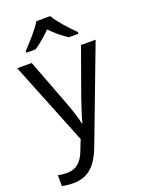

<svg xmlns="http://www.w3.org/2000/svg" viewBox="-182 -849 875 1171"><g transform="rotate(-20 255.0 -263.0)"><path d="M86 -606H146C181 -629 217 -660 253 -696C289 -660 327 -627 362 -606H424V-617C380 -661 322 -724 299 -766H209C181 -718 124 -657 86 -617ZM1 -536 217 2 189 73C167 131 131 168 70 168C47 168 25 165 11 162V232C28 236 52 240 84 240C188 240 241 175 279 74L510 -536H415L306 -232C287 -177 268 -118 260 -85H256C248 -129 231 -177 211 -231L95 -536Z"/></g></svg>

Font: Noto Sans Sunuwar
Style: Regular
Weight: 400
Designer: Anshuman Pandey
Foundry: Jamra Patel LLC
Version: Version 1.000